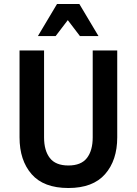

<svg xmlns="http://www.w3.org/2000/svg" viewBox="-20 -933 686 963"><path d="M78 -680H201V-244Q201 -178 230 -140.5Q259 -103 323 -103Q387 -103 416 -140.5Q445 -178 445 -244V-680H568V-244Q568 -129 507 -59.5Q446 10 323 10Q199 10 138.5 -59.5Q78 -129 78 -244ZM381 -752 320 -832 259 -752H170L266 -913H378L474 -752Z"/></svg>

Font: Inria Sans
Style: Bold
Weight: 700
Designer: Black Foundry Team
Foundry: Black Foundry
Version: Version 1.2; ttfautohint (v1.8.3)